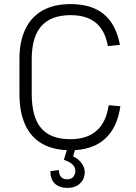

<svg xmlns="http://www.w3.org/2000/svg" viewBox="-20 -727 664 938"><path d="M324 7Q243 7 187.5 -24Q132 -55 103.5 -116.5Q75 -178 75 -268V-438Q75 -525 104 -585Q133 -645 188.5 -676Q244 -707 325 -707Q428 -707 487.5 -657.5Q547 -608 566 -508L507 -502Q493 -579 448 -616Q403 -653 325 -653Q230 -653 182.5 -600Q135 -547 135 -438V-268Q135 -155 181 -101Q227 -47 324 -47Q405 -47 452 -88.5Q499 -130 511 -213L568 -208Q553 -102 491.5 -47.5Q430 7 324 7ZM310 191Q270 191 248 170Q226 149 226 109L268 104Q268 126 278.5 137.5Q289 149 308 149Q327 149 337.5 137.5Q348 126 348 107Q348 90 334 76.5Q320 63 292 54L308 1H348L337 37Q363 49 378.5 70Q394 91 394 114Q394 148 370.5 169.5Q347 191 310 191Z"/></svg>

Font: Pathway Extreme 8pt Thin
Style: Regular
Weight: 100
Designer: Eduardo Rodriguez Tunni
Foundry: Eduardo Rodriguez Tunni
Version: Version 1.000